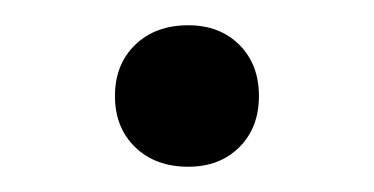

<svg xmlns="http://www.w3.org/2000/svg" viewBox="-20 -126 296 152"><path d="M129 6Q103 6 87 -9.5Q71 -25 71 -50Q71 -75 87 -90.5Q103 -106 129 -106Q154 -106 169.5 -90.5Q185 -75 185 -50Q185 -25 169.5 -9.5Q154 6 129 6Z"/></svg>

Font: Ysabeau Office Medium
Style: Regular
Weight: 500
Designer: Christian Thalmann (Catharsis Fonts)
Version: Version 2.001;gftools[0.9.30]; featfreeze: tnum,lnum,ss02